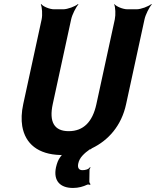

<svg xmlns="http://www.w3.org/2000/svg" viewBox="-20 -757 771 950"><path d="M388 85C370 85 363 73 367 53C370 38 377 25 388 13C398 2 411 -9 427 -20C428 -21 427 -22 426 -21V-17C428 -18 434 -23 436 -24C515 -62 581 -134 604 -242L695 -661C700 -685 719 -722 731 -735L729 -737C714 -725 678 -711 655 -711H611C588 -711 555 -725 546 -737L545 -735C551 -722 553 -685 548 -661L457 -242C438 -154 393 -108 320 -108C248 -108 222 -154 241 -242L332 -661C337 -685 356 -722 368 -735L366 -737C351 -725 315 -711 292 -711H248C225 -711 193 -725 184 -737L182 -735C188 -722 191 -685 186 -661L95 -242C86 -201 85 -164 90 -133C105 -45 169 7 279 10C284 10 289 10 293 7L292 4C289 6 282 14 279 19C268 33 262 50 257 71C243 138 278 173 341 173C369 173 392 166 411 157C415 155 422 156 425 158L428 154C425 152 422 145 422 141L423 81C424 78 427 74 428 72L425 70C419 81 402 85 388 85Z"/></svg>

Font: Asimov
Style: EdgeExtremeIt
Weight: 500
Designer: Google
Version: Version 2.000980: 2014